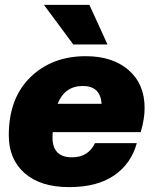

<svg xmlns="http://www.w3.org/2000/svg" viewBox="-20 -756 628 786"><path d="M263 10Q146 10 81 -47Q16 -104 16 -202Q16 -354 104.5 -440Q193 -526 331 -526Q441 -526 506.5 -469Q572 -412 572 -314Q572 -268 556 -215H196Q195 -207 195 -193Q195 -112 275 -112Q341 -112 369 -170H540Q517 -86 447.5 -38Q378 10 263 10ZM319 -404Q245 -404 216 -331H396Q391 -404 319 -404ZM420 -574H280L160 -736H346Z"/></svg>

Font: Creato Display Black
Style: Italic
Weight: 900
Italic angle: -10°
Version: Version 1.000